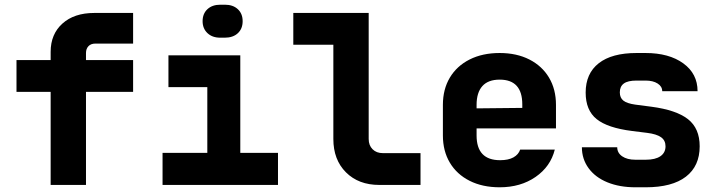

<svg xmlns="http://www.w3.org/2000/svg" viewBox="-20 -785 3040 815"><path d="M195 0V-395H50V-530H195V-565Q195 -640 245 -685Q295 -730 380 -730H545V-600H385Q366 -600 355.5 -589Q345 -578 345 -560V-530H545V-395H345V0Z M915 -625Q881 -625 860.5 -644.5Q840 -664 840 -695Q840 -727 860.5 -746Q881 -765 915 -765H935Q969 -765 989.5 -746Q1010 -727 1010 -695Q1010 -663 989.5 -644Q969 -625 934 -625ZM1160 0H670V-136H860V-415H695V-550H1000V-136H1160Z M1590 0Q1502 0 1448.5 -53.5Q1395 -107 1395 -195V-595H1225V-730H1545V-195Q1545 -168 1561.5 -151.5Q1578 -135 1605 -135H1765V0Z M2340 -240H2003V-210Q2003 -105 2103 -105Q2138 -105 2159.5 -117Q2181 -129 2188 -150H2335Q2317 -78 2253.5 -34Q2190 10 2101 10Q2028 10 1973.5 -17.5Q1919 -45 1889.5 -94.5Q1860 -144 1860 -210V-340Q1860 -406 1889.5 -455.5Q1919 -505 1973.5 -532.5Q2028 -560 2101 -560Q2173 -560 2227 -532.5Q2281 -505 2310.5 -455.5Q2340 -406 2340 -340ZM2003 -325 2197 -327V-342Q2197 -447 2101 -447Q2052 -447 2027.5 -419.5Q2003 -392 2003 -340Z M2677 10Q2610 10 2558.5 -11Q2507 -32 2478.5 -71Q2450 -110 2450 -160H2600Q2600 -136 2621 -121.5Q2642 -107 2677 -107H2721Q2762 -107 2783.5 -122Q2805 -137 2805 -164Q2805 -189 2786 -202.5Q2767 -216 2727 -221L2663 -229Q2559 -242 2512.5 -279.5Q2466 -317 2466 -392Q2466 -473 2521.5 -516.5Q2577 -560 2682 -560H2720Q2820 -560 2880.5 -516Q2941 -472 2941 -398H2791Q2791 -418 2771.5 -430.5Q2752 -443 2720 -443H2682Q2645 -443 2628 -430.5Q2611 -418 2611 -393Q2611 -370 2626 -358Q2641 -346 2676 -341L2745 -332Q2851 -318 2900.5 -279Q2950 -240 2950 -164Q2950 -80 2891.5 -35Q2833 10 2721 10Z"/></svg>

Font: JetBrains Mono Extra Bold
Style: Regular
Weight: 800
Monospace: yes
Designer: Philipp Nurullin, Konstantin Bulenkov
Foundry: JetBrains
Version: 2.002